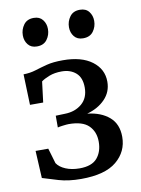

<svg xmlns="http://www.w3.org/2000/svg" viewBox="-89 -854 680 924"><g transform="rotate(-10 251.0 -391.5)"><path d="M232 10Q170.5 10 123 -4Q75.5 -18 46 -27.5L39 -161H101L123 -86.5Q136.5 -66 165.8 -53.8Q195 -41.5 233.5 -41.5Q293.5 -41.5 319.8 -72.5Q346 -103.5 346 -152Q346 -200.5 316 -230.5Q286 -260.5 218 -260.5Q209.5 -260.5 189.5 -258Q169.5 -255.5 164 -253.5V-311L209.5 -312.5Q259 -313.5 292 -341.5Q325 -369.5 325 -420.5Q325 -469 298 -492.5Q271 -516 229 -516Q194 -516 167.8 -505.8Q141.5 -495.5 128 -485L115.5 -384H51L46 -534Q78.5 -534.5 105.5 -543Q132.5 -551.5 164.2 -559.8Q196 -568 243.5 -568Q334.5 -568 385.8 -529.5Q437 -491 437 -429.5Q437 -379.5 403.2 -344.5Q369.5 -309.5 315 -294.5Q382 -287 421.8 -252.5Q461.5 -218 461.5 -155.5Q461.5 -83.5 405.5 -36.8Q349.5 10 232 10ZM133 -655Q105 -655 90 -673.8Q75 -692.5 75 -719Q75 -747.5 91.5 -770.2Q108 -793 140.5 -793H141.5Q169.5 -793 184.5 -774Q199.5 -755 199.5 -728.5Q199.5 -700 183 -677.5Q166.5 -655 134 -655ZM358.5 -655Q330.5 -655 315.5 -673.8Q300.5 -692.5 300.5 -719Q300.5 -747.5 317 -770.2Q333.5 -793 366 -793H367Q395.5 -793 410.5 -774Q425.5 -755 425.5 -728.5Q425.5 -700 409 -677.5Q392.5 -655 359.5 -655Z"/></g></svg>

Font: Merriweather
Style: Regular
Weight: 400
Designer: Eben Sorkin
Foundry: Eben Sorkin
Version: Version 2.100; ttfautohint (v1.7.19-72a1) -l 8 -r 50 -G 200 